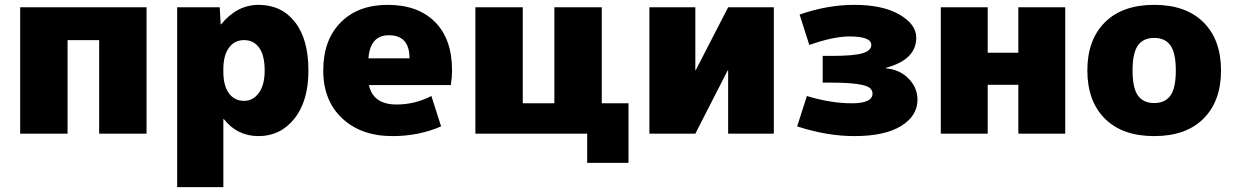

<svg xmlns="http://www.w3.org/2000/svg" viewBox="-20 -550 5072 790"><path d="M63 -520H583V0H388V-385H258V0H63Z M884 -520 888 -450H890Q955 -530 1044 -530Q1138 -530 1193.5 -459.5Q1249 -389 1249 -260Q1249 -134 1191.5 -62Q1134 10 1044 10Q956 10 901 -60H899V220H709V-520ZM1069 -260Q1069 -322 1046.5 -353.5Q1024 -385 984 -385Q945 -385 922 -353.5Q899 -322 899 -265V-255Q899 -197 922 -166Q945 -135 984 -135Q1021 -135 1045 -167.5Q1069 -200 1069 -260Z M1496 -310H1665Q1665 -405 1580 -405Q1503 -405 1496 -310ZM1498 -200Q1515 -120 1612 -120Q1687 -120 1755 -155L1795 -30Q1703 10 1595 10Q1466 10 1388 -63Q1310 -136 1310 -260Q1310 -385 1381.5 -457.5Q1453 -530 1575 -530Q1700 -530 1770 -459.5Q1840 -389 1840 -260Q1840 -233 1835 -200Z M2456 -125H2566V120H2396V0H1936V-520H2131V-125H2261V-520H2456Z M2842 -260 2976 -520H3164V0H2976V-260H2974L2841 0H2652V-520H2841V-260Z M3625 -271V-269Q3682 -264 3718.5 -226.5Q3755 -189 3755 -140Q3755 -73 3687.5 -31.5Q3620 10 3495 10Q3383 10 3260 -30L3300 -155Q3398 -125 3485 -125Q3570 -125 3570 -165Q3570 -180 3557 -189.5Q3544 -199 3505.5 -204.5Q3467 -210 3400 -210H3365V-320H3400Q3494 -320 3529.5 -331Q3565 -342 3565 -365Q3565 -400 3475 -400Q3409 -400 3310 -365L3270 -490Q3384 -530 3495 -530Q3612 -530 3681 -490Q3750 -450 3750 -395Q3750 -304 3625 -271Z M4044 -201V0H3851V-520H4044V-333H4170V-520H4363V0H4170V-201Z M4526 -458Q4598 -530 4729 -530Q4860 -530 4932 -458Q5004 -386 5004 -260Q5004 -134 4932 -62Q4860 10 4729 10Q4598 10 4526 -62Q4454 -134 4454 -260Q4454 -386 4526 -458ZM4662 -157Q4684 -126 4729 -126Q4774 -126 4796 -157Q4818 -188 4818 -260Q4818 -332 4796 -363Q4774 -394 4729 -394Q4684 -394 4662 -363Q4640 -332 4640 -260Q4640 -188 4662 -157Z"/></svg>

Font: Mplus 1p Black
Style: Regular
Weight: 900
Version: Version 1.061